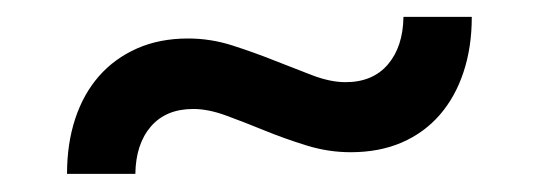

<svg xmlns="http://www.w3.org/2000/svg" viewBox="-20 -406 620 222"><path d="M379.5 -311Q411 -311 428.5 -331.5Q446 -352 446.5 -386.5H525.5Q525.5 -351.5 516 -322.8Q506.5 -294 488.5 -273.2Q470.5 -252.5 444.5 -241.2Q418.5 -230 385.5 -230Q359.5 -230 334.5 -237.8Q309.5 -245.5 286.2 -255Q263 -264.5 242 -272.2Q221 -280 203.5 -280Q172 -280 154.5 -259.8Q137 -239.5 136.5 -205H57.5Q57.5 -240 67 -268.8Q76.5 -297.5 94.5 -318Q112.5 -338.5 138.5 -350Q164.5 -361.5 197.5 -361.5Q223.5 -361.5 248.5 -353.5Q273.5 -345.5 296.8 -336.2Q320 -327 341 -319Q362 -311 379.5 -311Z"/></svg>

Font: TypoPRO Lato
Style: Regular
Weight: 500
Designer: Lukasz Dziedzic with Adam Twardoch and Botio Nikoltchev
Foundry: tyPoland Lukasz Dziedzic
Version: Version 2.010; 2014-09-01; http://www.latofonts.com/